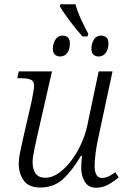

<svg xmlns="http://www.w3.org/2000/svg" viewBox="-20 -871 596 901"><path d="M367 -700Q340 -730 309.5 -770Q279 -810 261 -841L264 -851H334Q343 -818 360.5 -780Q378 -742 394 -713L391 -700ZM263 -606Q248 -606 238 -614.5Q228 -623 228 -642Q228 -666 240 -685Q252 -704 273 -704Q289 -704 298.5 -695.5Q308 -687 308 -668Q308 -639 295.5 -622.5Q283 -606 263 -606ZM444 -606Q428 -606 418.5 -614.5Q409 -623 409 -642Q409 -666 420.5 -685Q432 -704 454 -704Q469 -704 479 -695.5Q489 -687 489 -668Q489 -639 476 -622.5Q463 -606 444 -606ZM431 10Q395 10 378 -18Q361 -46 361 -84Q361 -94 362 -107.5Q363 -121 365 -140H360Q319 -70 275.5 -30.5Q232 9 170 9Q114 9 91 -24.5Q68 -58 68 -102Q68 -127 75 -159.5Q82 -192 88 -220L128 -394Q132 -413 136 -436Q140 -459 140 -467Q140 -491 123.5 -497.5Q107 -504 75 -504H61L68 -536H224L155 -234Q148 -204 140.5 -167Q133 -130 133 -109Q133 -77 147 -57Q161 -37 193 -37Q225 -37 256.5 -59.5Q288 -82 315 -118Q342 -154 361 -196Q380 -238 389 -279L443 -536H508L440 -218Q433 -187 428.5 -151.5Q424 -116 424 -94Q424 -67 432 -51.5Q440 -36 458 -36Q474 -36 489 -43Q504 -50 521 -63L537 -39Q518 -22 490.5 -6Q463 10 431 10Z"/></svg>

Font: Noto Serif Light
Style: Italic
Weight: 300
Italic angle: -12°
Designer: Monotype Design Team
Foundry: Monotype Imaging Inc.
Version: Version 2.013